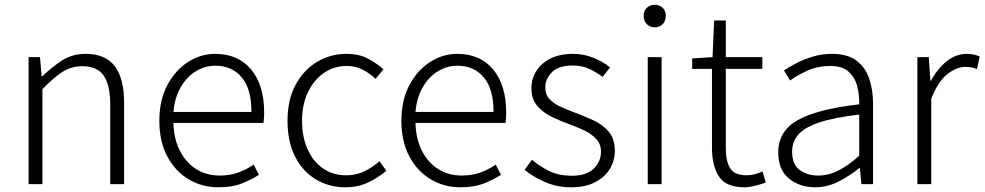

<svg xmlns="http://www.w3.org/2000/svg" viewBox="-20 -773 4133 806"><path d="M100.1 0V-533.2H147.9L154.8 -452.1H157.2Q197.3 -491.7 240.7 -519.3Q284.2 -546.9 338.9 -546.9Q422.4 -546.9 461.7 -495.4Q501 -443.8 501 -340.8V0H442.9V-333Q442.9 -416 415.3 -455.6Q387.7 -495.1 326.2 -495.1Q279.3 -495.1 241.9 -470.9Q204.6 -446.8 158.2 -398.9V0Z M897 13.2Q828.1 13.2 772 -20.3Q715.8 -53.7 682.4 -116.2Q648.9 -178.7 648.9 -266.1Q648.9 -352.5 682.4 -415.5Q715.8 -478.5 769.3 -512.7Q822.8 -546.9 882.8 -546.9Q979.5 -546.9 1034.2 -481.4Q1088.9 -416 1088.9 -298.8Q1088.9 -276.4 1085.9 -256.8H708Q709.5 -191.9 734.1 -142.1Q758.8 -92.3 802 -64.2Q845.2 -36.1 902.8 -36.1Q945.3 -36.1 980 -48.6Q1014.6 -61 1044.9 -82L1066.9 -39.1Q1034.7 -18.6 994.6 -2.7Q954.6 13.2 897 13.2ZM708 -303.2H1035.6Q1035.6 -399.9 994.6 -448.5Q953.6 -497.1 883.8 -497.1Q840.3 -497.1 802.2 -473.9Q764.2 -450.7 738.8 -407.2Q713.4 -363.8 708 -303.2Z M1430.7 13.2Q1361.3 13.2 1306.2 -19.8Q1251 -52.7 1219 -115.2Q1187 -177.7 1187 -266.1Q1187 -355 1221.2 -417.7Q1255.4 -480.5 1311.5 -513.7Q1367.7 -546.9 1434.1 -546.9Q1487.3 -546.9 1524.7 -526.9Q1562 -506.8 1589.8 -481.9L1556.6 -441.9Q1532.2 -465.3 1502.2 -480.7Q1472.2 -496.1 1435.1 -496.1Q1381.8 -496.1 1339.6 -466.8Q1297.4 -437.5 1272.7 -385.7Q1248 -334 1248 -266.1Q1248 -198.2 1271.2 -146.5Q1294.4 -94.7 1336.2 -65.9Q1377.9 -37.1 1434.1 -37.1Q1475.1 -37.1 1510.5 -54.4Q1545.9 -71.8 1572.8 -96.2L1602.1 -56.2Q1566.4 -25.9 1523.7 -6.3Q1481 13.2 1430.7 13.2Z M1913.1 13.2Q1844.2 13.2 1788.1 -20.3Q1731.9 -53.7 1698.5 -116.2Q1665 -178.7 1665 -266.1Q1665 -352.5 1698.5 -415.5Q1731.9 -478.5 1785.4 -512.7Q1838.9 -546.9 1898.9 -546.9Q1995.6 -546.9 2050.3 -481.4Q2105 -416 2105 -298.8Q2105 -276.4 2102.1 -256.8H1724.1Q1725.6 -191.9 1750.2 -142.1Q1774.9 -92.3 1818.1 -64.2Q1861.3 -36.1 1918.9 -36.1Q1961.4 -36.1 1996.1 -48.6Q2030.8 -61 2061 -82L2083 -39.1Q2050.8 -18.6 2010.7 -2.7Q1970.7 13.2 1913.1 13.2ZM1724.1 -303.2H2051.8Q2051.8 -399.9 2010.7 -448.5Q1969.7 -497.1 1899.9 -497.1Q1856.4 -497.1 1818.4 -473.9Q1780.3 -450.7 1754.9 -407.2Q1729.5 -363.8 1724.1 -303.2Z M2377.9 13.2Q2319.3 13.2 2269 -8.3Q2218.8 -29.8 2182.1 -60.1L2212.9 -102.1Q2247.6 -73.7 2286.9 -54.4Q2326.2 -35.2 2380.9 -35.2Q2441.9 -35.2 2472.4 -64.9Q2502.9 -94.7 2502.9 -136.2Q2502.9 -167.5 2483.6 -188.7Q2464.4 -210 2434.6 -224.4Q2404.8 -238.8 2374 -250Q2334.5 -264.2 2297.1 -282Q2259.8 -299.8 2235.4 -328.4Q2210.9 -356.9 2210.9 -402.8Q2210.9 -441.9 2231.2 -474.6Q2251.5 -507.3 2290.5 -527.1Q2329.6 -546.9 2385.7 -546.9Q2430.2 -546.9 2470.9 -530.5Q2511.7 -514.2 2541 -490.2L2509.8 -450.2Q2482.9 -470.2 2453.4 -484.1Q2423.8 -498 2384.8 -498Q2325.2 -498 2297.1 -470Q2269 -441.9 2269 -405.8Q2269 -376.5 2286.1 -357.7Q2303.2 -338.9 2330.6 -326.2Q2357.9 -313.5 2389.2 -301.8Q2430.2 -286.6 2469.7 -268.6Q2509.3 -250.5 2535.2 -220.5Q2561 -190.4 2561 -139.2Q2561 -98.1 2539.8 -63.5Q2518.6 -28.8 2477.8 -7.8Q2437 13.2 2377.9 13.2Z M2699.2 0V-533.2H2757.3V0ZM2729 -658.2Q2709 -658.2 2695.6 -671.4Q2682.1 -684.6 2682.1 -707Q2682.1 -728 2695.6 -740.5Q2709 -752.9 2729 -752.9Q2748.5 -752.9 2761.7 -740.5Q2774.9 -728 2774.9 -707Q2774.9 -684.6 2761.7 -671.4Q2748.5 -658.2 2729 -658.2Z M3106 13.2Q3027.3 13.2 2998 -32.2Q2968.8 -77.6 2968.8 -151.9V-483.9H2885.7V-527.8L2971.2 -533.2L2978 -687H3026.9V-533.2H3180.2V-483.9H3026.9V-147.9Q3026.9 -97.7 3044.7 -67.4Q3062.5 -37.1 3115.7 -37.1Q3130.9 -37.1 3148.7 -41.7Q3166.5 -46.4 3181.2 -53.2L3194.8 -6.8Q3171.9 1.5 3147.9 7.3Q3124 13.2 3106 13.2Z M3401.9 13.2Q3337.4 13.2 3292.2 -23.2Q3247.1 -59.6 3247.1 -133.8Q3247.1 -222.7 3328.9 -268.8Q3410.6 -314.9 3586.9 -335Q3587.9 -374.5 3578.4 -411.4Q3568.8 -448.2 3542.2 -472.2Q3515.6 -496.1 3464.8 -496.1Q3412.6 -496.1 3368.7 -476.1Q3324.7 -456.1 3296.9 -435.1L3271 -477.1Q3291.5 -491.2 3322.3 -507.3Q3353 -523.4 3391.4 -535.2Q3429.7 -546.9 3473.1 -546.9Q3536.6 -546.9 3574.2 -519.3Q3611.8 -491.7 3628.4 -444.3Q3645 -397 3645 -337.9V0H3596.2L3589.8 -67.9H3587.9Q3547.4 -35.2 3500.2 -11Q3453.1 13.2 3401.9 13.2ZM3414.1 -36.1Q3458.5 -36.1 3499.3 -56.9Q3540 -77.6 3586.9 -119.1V-292Q3481.9 -279.8 3420.2 -259.3Q3358.4 -238.8 3331.8 -208.5Q3305.2 -178.2 3305.2 -137.2Q3305.2 -82 3337.4 -59.1Q3369.6 -36.1 3414.1 -36.1Z M3831.1 0V-533.2H3878.9L3885.7 -434.1H3888.2Q3915 -484.4 3953.9 -515.6Q3992.7 -546.9 4039.1 -546.9Q4070.3 -546.9 4092.8 -535.2L4081.1 -482.9Q4067.4 -488.3 4057.6 -490.2Q4047.9 -492.2 4031.7 -492.2Q3996.6 -492.2 3957.3 -462.2Q3918 -432.1 3889.2 -357.9V0Z"/></svg>

Font: Source Han Sans CN Light
Style: Regular
Weight: 300
Designer: Ryoko NISHIZUKA  (kana, bopomofo & ideographs); Paul D. Hunt (Latin, Greek & Cyrillic); Sandoll Communications , Soo-you
Foundry: Adobe
Version: Version 2.000;hotconv 1.0.107;makeotfexe 2.5.65593